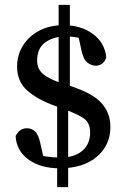

<svg xmlns="http://www.w3.org/2000/svg" viewBox="-20 -681 503 786"><path d="M228 -36Q283 -36 316 -63Q349 -90 349 -139Q349 -178 323.5 -196Q298 -214 240 -235L207 -247Q134 -273 92 -310Q50 -347 50 -408Q50 -456 74 -494.5Q98 -533 141 -555.5Q184 -578 240 -578Q312 -578 361 -541.5Q410 -505 415 -445Q409 -428 397.5 -420Q386 -412 372 -412Q354 -412 337.5 -425Q321 -438 313 -477L298 -546L351 -510Q321 -523 296.5 -527.5Q272 -532 250 -532Q200 -532 166 -508Q132 -484 132 -433Q132 -398 157.5 -377Q183 -356 232 -341L265 -330Q361 -299 396.5 -258Q432 -217 432 -162Q432 -87 376.5 -39.5Q321 8 224 8Q146 8 96.5 -28Q47 -64 44 -124Q60 -156 90 -156Q109 -156 123 -143.5Q137 -131 145 -95L161 -23L106 -59Q138 -45 167.5 -40.5Q197 -36 228 -36ZM266 -295H220V-661H266ZM214 85V-295H259V85Z"/></svg>

Font: Lisu Bosa Medium
Style: Regular
Weight: 500
Designer: David Morse, Annie Olsen, Victor Gaultney, Frank Grießhammer (Latin)
Foundry: SIL International
Version: Version 2.000